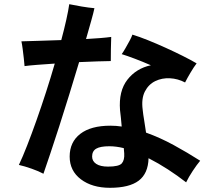

<svg xmlns="http://www.w3.org/2000/svg" viewBox="-20 -841 1040 915"><path d="M504 54Q419 54 365.5 13.5Q312 -27 312 -95Q312 -164 362.5 -203Q413 -242 506 -242Q520 -242 533.5 -241Q547 -240 560 -238Q558 -261 556 -281Q554 -301 552 -316Q545 -407 587 -461Q629 -515 699 -530Q660 -547 623 -561Q586 -575 560 -583Q568 -594 578 -611.5Q588 -629 597.5 -646.5Q607 -664 611 -676Q644 -666 685 -649.5Q726 -633 769 -613.5Q812 -594 851 -574.5Q890 -555 917 -539Q904 -522 888 -495Q872 -468 862 -448Q828 -466 790 -468Q752 -470 720 -454.5Q688 -439 670.5 -405Q653 -371 660 -318Q662 -297 667 -268Q672 -239 676 -209Q743 -185 808 -149.5Q873 -114 934 -75Q918 -56 898.5 -26.5Q879 3 867 28Q826 -4 780.5 -33.5Q735 -63 688 -87Q686 -14 641 20Q596 54 504 54ZM187 -13Q165 -25 131 -37Q97 -49 70 -55Q88 -93 109.5 -148Q131 -203 154 -268Q177 -333 199.5 -402.5Q222 -472 241 -538Q195 -535 157 -532Q119 -529 97 -526Q96 -540 93.5 -562.5Q91 -585 88 -608Q85 -631 82 -644Q115 -645 166 -646.5Q217 -648 272 -650Q286 -702 296 -747Q306 -792 310 -821Q333 -816 369 -810Q405 -804 430 -802Q426 -782 415 -743Q404 -704 390 -655Q426 -657 457 -659.5Q488 -662 510 -665Q509 -643 508.5 -608Q508 -573 508 -550Q486 -550 445 -548.5Q404 -547 357 -545Q335 -471 310.5 -392Q286 -313 262.5 -239.5Q239 -166 219 -107Q199 -48 187 -13ZM495 -47Q547 -47 560.5 -62.5Q574 -78 572 -110Q571 -115 571 -121.5Q571 -128 570 -135Q534 -144 501 -144Q458 -144 438.5 -132.5Q419 -121 419 -95Q419 -73 438.5 -60Q458 -47 495 -47Z"/></svg>

Font: Zen Kaku Gothic Antique
Style: Bold
Weight: 700
Designer: Yoshimichi Ohira
Foundry: Positype
Version: Version 1.001